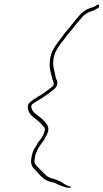

<svg xmlns="http://www.w3.org/2000/svg" viewBox="-20 -736 476 884"><path d="M116 -263C98 -246 113 -210 133 -198V-197C148 -185 167 -171 179 -155C181 -153 189 -146 186 -135C183 -121 174 -104 166 -94L156 -81L146 -63C138 -52 130 -37 127 -22C116 24 129 34 150 55C168 75 186 96 217 102C231 104 243 111 252 116H254C269 123 302 134 307 126C308 124 306 123 303 123C286 118 275 111 263 102C252 96 240 91 226 87C207 83 196 78 183 62C170 50 160 40 148 27C142 20 136 12 140 -5C140 -10 142 -18 143 -22C143 -24 145 -28 147 -33L152 -45C161 -67 183 -87 188 -102V-103C194 -108 200 -125 202 -133C205 -146 200 -158 193 -167C185 -178 174 -189 162 -198C149 -209 128 -218 124 -244V-246L126 -254C137 -263 152 -272 163 -278C176 -286 197 -300 211 -311C227 -324 239 -330 243 -347C245 -354 244 -360 241 -368V-369H240C238 -373 237 -377 236 -382C232 -408 219 -434 228 -474C234 -500 248 -519 260 -536L276 -556C281 -563 286 -571 292 -578L313 -602L334 -629L355 -653C368 -670 385 -679 400 -684C412 -687 419 -692 432 -699C441 -705 434 -722 427 -713C420 -709 413 -703 398 -700C377 -693 359 -682 344 -663C322 -639 304 -612 280 -586L264 -564C244 -538 221 -511 213 -476C203 -434 212 -409 220 -377C220 -377 222 -366 225 -360C226 -357 228 -353 227 -347C226 -341 224 -341 220 -337C217 -334 208 -327 201 -322C189 -314 175 -301 156 -292C139 -281 127 -274 116 -263Z"/></svg>

Font: Stray Cat
Style: ExLtExtObl
Weight: 200
Version: Version 1.0